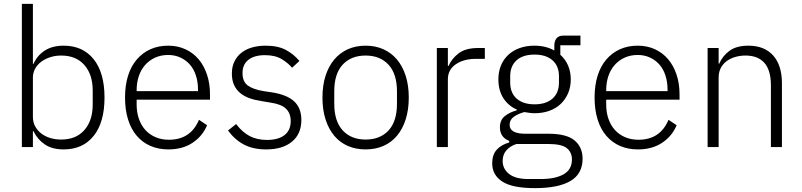

<svg xmlns="http://www.w3.org/2000/svg" viewBox="-20 -760 4146 992"><path d="M93 -740H150V-430H153Q172 -473 211 -498.5Q250 -524 309 -524Q408 -524 464 -454Q520 -384 520 -256Q520 -128 464 -58Q408 12 309 12Q250 12 212 -13.5Q174 -39 153 -82H150V0H93ZM296 -39Q373 -39 416 -88Q459 -137 459 -220V-292Q459 -375 416 -424Q373 -473 296 -473Q266 -473 239.5 -464.5Q213 -456 193 -441Q173 -426 161.5 -405Q150 -384 150 -359V-156Q150 -129 161.5 -107.5Q173 -86 193 -70.5Q213 -55 239.5 -47Q266 -39 296 -39Z M850 12Q799 12 757.5 -6Q716 -24 686.5 -58.5Q657 -93 641.5 -143Q626 -193 626 -256Q626 -319 641.5 -368.5Q657 -418 686.5 -452.5Q716 -487 757 -505.5Q798 -524 849 -524Q898 -524 938 -505.5Q978 -487 1006 -454Q1034 -421 1049.5 -374.5Q1065 -328 1065 -272V-245H686V-220Q686 -180 697.5 -146.5Q709 -113 730.5 -89Q752 -65 783 -51.5Q814 -38 853 -38Q965 -38 1008 -141L1050 -113Q1026 -56 974.5 -22Q923 12 850 12ZM849 -476Q812 -476 782 -462.5Q752 -449 730.5 -425Q709 -401 697.5 -367.5Q686 -334 686 -294V-289H1003V-297Q1003 -337 992 -370.5Q981 -404 960.5 -427Q940 -450 911.5 -463Q883 -476 849 -476Z M1355 12Q1288 12 1240.5 -13Q1193 -38 1158 -86L1200 -119Q1232 -77 1270 -57Q1308 -37 1359 -37Q1418 -37 1450 -62Q1482 -87 1482 -134Q1482 -175 1457.5 -198.5Q1433 -222 1377 -230L1335 -237Q1300 -242 1271 -252Q1242 -262 1221.5 -279Q1201 -296 1189.5 -320.5Q1178 -345 1178 -380Q1178 -416 1191.5 -443Q1205 -470 1228 -488Q1251 -506 1283 -515Q1315 -524 1352 -524Q1416 -524 1457 -502Q1498 -480 1527 -445L1489 -410Q1469 -434 1435.5 -454.5Q1402 -475 1349 -475Q1294 -475 1263.5 -451Q1233 -427 1233 -383Q1233 -338 1260.5 -318Q1288 -298 1343 -289L1384 -283Q1462 -271 1499.5 -236.5Q1537 -202 1537 -140Q1537 -68 1488.5 -28Q1440 12 1355 12Z M1869 12Q1818 12 1777 -6Q1736 -24 1707 -58.5Q1678 -93 1662 -143Q1646 -193 1646 -256Q1646 -319 1662 -368.5Q1678 -418 1707 -452.5Q1736 -487 1777 -505.5Q1818 -524 1869 -524Q1920 -524 1961 -505.5Q2002 -487 2031 -452.5Q2060 -418 2076 -368.5Q2092 -319 2092 -256Q2092 -193 2076 -143Q2060 -93 2031 -58.5Q2002 -24 1961 -6Q1920 12 1869 12ZM1869 -39Q1944 -39 1987.5 -86Q2031 -133 2031 -224V-288Q2031 -378 1987.5 -425.5Q1944 -473 1869 -473Q1794 -473 1750.5 -426Q1707 -379 1707 -288V-224Q1707 -134 1750.5 -86.5Q1794 -39 1869 -39Z M2237 0V-512H2294V-420H2298Q2313 -456 2349 -484Q2385 -512 2451 -512H2485V-456H2440Q2376 -456 2335 -428Q2294 -400 2294 -350V0Z M2990 60Q2990 138 2927.5 175Q2865 212 2744 212Q2627 212 2575 178Q2523 144 2523 84Q2523 40 2546 14Q2569 -12 2611 -24V-32Q2563 -51 2563 -102Q2563 -140 2588 -160Q2613 -180 2650 -190V-194Q2605 -214 2580 -254Q2555 -294 2555 -350Q2555 -389 2568 -421Q2581 -453 2605.5 -476Q2630 -499 2664.5 -511.5Q2699 -524 2741 -524Q2800 -524 2844 -499V-524Q2844 -547 2855 -561.5Q2866 -576 2891 -576H2979V-526H2875V-477Q2901 -454 2915 -421.5Q2929 -389 2929 -350Q2929 -311 2915.5 -279Q2902 -247 2877.5 -223.5Q2853 -200 2818.5 -187.5Q2784 -175 2742 -175Q2728 -175 2715 -177Q2702 -179 2689 -181Q2656 -172 2634.5 -156.5Q2613 -141 2613 -115Q2613 -69 2695 -69H2814Q2907 -69 2948.5 -34.5Q2990 0 2990 60ZM2935 64Q2935 27 2908.5 5.5Q2882 -16 2814 -16H2648Q2615 -5 2596 17Q2577 39 2577 72Q2577 112 2610 138.5Q2643 165 2710 165H2774Q2849 165 2892 140.5Q2935 116 2935 64ZM2742 -221Q2801 -221 2834.5 -250.5Q2868 -280 2868 -334V-366Q2868 -419 2834.5 -448.5Q2801 -478 2742 -478Q2682 -478 2649 -448.5Q2616 -419 2616 -366V-334Q2616 -280 2649.5 -250.5Q2683 -221 2742 -221Z M3276 12Q3225 12 3183.5 -6Q3142 -24 3112.5 -58.5Q3083 -93 3067.5 -143Q3052 -193 3052 -256Q3052 -319 3067.5 -368.5Q3083 -418 3112.5 -452.5Q3142 -487 3183 -505.5Q3224 -524 3275 -524Q3324 -524 3364 -505.5Q3404 -487 3432 -454Q3460 -421 3475.5 -374.5Q3491 -328 3491 -272V-245H3112V-220Q3112 -180 3123.5 -146.5Q3135 -113 3156.5 -89Q3178 -65 3209 -51.5Q3240 -38 3279 -38Q3391 -38 3434 -141L3476 -113Q3452 -56 3400.5 -22Q3349 12 3276 12ZM3275 -476Q3238 -476 3208 -462.5Q3178 -449 3156.5 -425Q3135 -401 3123.5 -367.5Q3112 -334 3112 -294V-289H3429V-297Q3429 -337 3418 -370.5Q3407 -404 3386.5 -427Q3366 -450 3337.5 -463Q3309 -476 3275 -476Z M3636 0V-512H3693V-431H3696Q3713 -471 3749 -497.5Q3785 -524 3847 -524Q3929 -524 3974.5 -473.5Q4020 -423 4020 -329V0H3963V-319Q3963 -397 3929.5 -435Q3896 -473 3832 -473Q3805 -473 3780 -466Q3755 -459 3735.5 -445Q3716 -431 3704.5 -409.5Q3693 -388 3693 -360V0Z"/></svg>

Font: IBM Plex Sans Arabic Light
Style: Regular
Weight: 300
Designer: Mike Abbink, Paul van der Laan, Pieter van Rosmalen, Wael Morcos, Khajak Apelian
Foundry: Bold Monday
Version: Version 1.2